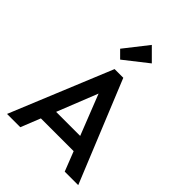

<svg xmlns="http://www.w3.org/2000/svg" viewBox="-273 -1115 1247 1247"><g transform="rotate(45 351.0 -491.0)"><path d="M24 0 312 -700H392L678 0H554L501 -135H200L146 0ZM240 -235H461L351 -514ZM294 -769 244 -819 372 -982 457 -897Z"/></g></svg>

Font: Outfit Medium
Style: Regular
Weight: 500
Designer: Rodrigo Fuenzalida
Foundry: fragTYPE
Version: Version 1.100; ttfautohint (v1.8.4.7-5d5b);gftools[0.9.27]